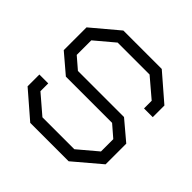

<svg xmlns="http://www.w3.org/2000/svg" viewBox="-178 -862 1025 1025"><g transform="rotate(45 334.5 -350.0)"><path d="M478 0H188L40 -128V-217H107V-158L213 -67H454L563 -159V-252L497 -309H148L40 -401V-573L191 -700H481L629 -572V-484H563V-542L456 -633H215L107 -542V-432L172 -376H520L629 -284V-128Z"/></g></svg>

Font: Turret Road Medium
Style: Regular
Weight: 500
Designer: Noponies
Foundry: Noponies
Version: Version 1.001; ttfautohint (v1.8)